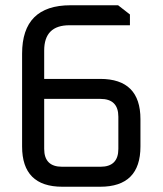

<svg xmlns="http://www.w3.org/2000/svg" viewBox="-20 -710 618 730"><path d="M64 -153V-506Q64 -690 248 -690H429L474 -655V-614H244Q148 -614 148 -518V-410H361Q514 -410 514 -257V-153Q514 0 361 0H217Q64 0 64 -153ZM148 -144Q148 -76 216 -76H362Q430 -76 430 -144V-266Q430 -334 362 -334H148Z"/></svg>

Font: Oxanium ExtraLight
Style: Regular
Weight: 400
Version: Version 2.000